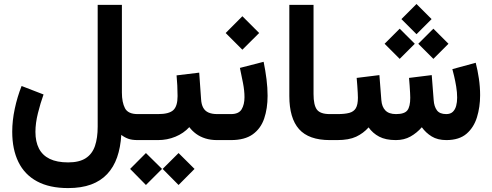

<svg xmlns="http://www.w3.org/2000/svg" viewBox="-20 -707 2485 969"><path d="M324 242.2Q390.6 242.2 439.6 224.2Q488.5 206.2 521 171.4Q553.6 136.7 571 86.9Q588.4 37 592.1 -26.2Q609.4 -13.1 627.7 -6.6Q645.9 0 675.9 0H689.9V-131.2H675Q626.1 -131.2 610.7 -160.9Q595.2 -190.7 595.2 -239.7V-682.3H473V-67.7Q473 -10.5 459.2 29.9Q445.3 70.3 412.7 91.4Q380.1 112.6 324 112.6Q267.3 112.6 230.8 94.8Q194.3 77 176.5 42.5Q158.8 7.9 158.8 -41.5Q158.8 -85.3 171.4 -135.8Q183.9 -186.3 199.8 -230.2L89 -273Q67.2 -218 54.5 -158.1Q41.7 -98.2 41.7 -42.4Q41.7 46.8 72.9 110.5Q104 174.3 166.8 208.2Q229.5 242.2 324 242.2Z M670.4 -131.2V0H744.1V-131.2ZM881.2 65.4 800.8 145.5 881.2 226.6 961.8 145.5ZM716.5 65.4 636.7 145.5 716.5 226.6 797.7 145.5ZM871.1 -326.6Q873.4 -301.7 874.8 -275.5Q876.2 -249.4 876.2 -222Q876.2 -171.3 854.7 -151.3Q833.2 -131.2 777.8 -131.2H731V0H777.8Q824 0 865.4 -17.1Q906.7 -34.1 935.4 -65.4Q950.2 -45.8 970.2 -31.2Q990.3 -16.6 1016.6 -8.3Q1043 0 1076.2 0H1087.4V-131.2H1077.1Q1049.9 -131.2 1032.3 -139Q1014.7 -146.7 1005.6 -163.4Q996.5 -180 994.9 -205.6L985.4 -340.4Z M1145.3 0Q1215.4 0 1255.9 -29.3Q1296.3 -58.5 1313.4 -109.1Q1330.5 -159.6 1330.5 -223.5Q1330.5 -263.3 1325.1 -306.8Q1319.7 -350.4 1310.5 -395.1L1190.8 -364.3Q1198.9 -326.7 1206.4 -287.9Q1213.9 -249.2 1213.9 -216.4Q1213.9 -179.3 1199.4 -155.2Q1184.9 -131.2 1145.7 -131.2H1067.4V0ZM1203.2 -625.1 1118.9 -540.4 1203.2 -456.1 1287.9 -540.4Z M1440.2 -682.3V-222.6Q1440.2 -110.4 1489.3 -55.2Q1538.4 0 1644.6 0H1656.8V-131.2H1644.6Q1596.3 -131.2 1579.3 -154Q1562.4 -176.8 1562.4 -232V-682.3Z M2082 -686.8 2005.9 -610.6 2082 -534.4 2158.2 -610.6ZM2167.2 -562.2 2091 -486.1 2167.2 -409.9 2243.4 -486.1ZM1997.2 -562.2 1921 -486.1 1997.2 -409.9 2073.4 -486.1ZM1977.5 0Q2019.6 0 2051.5 -17.9Q2083.5 -35.8 2108.9 -64.8Q2128.9 -36.7 2158.7 -18.4Q2188.5 0 2233.1 0Q2297.6 -0.2 2334.6 -32Q2371.5 -63.9 2387.3 -115.6Q2403.1 -167.3 2403.1 -226.3Q2403.1 -268.2 2396.9 -310.4Q2390.7 -352.5 2380.9 -390.2L2263 -358.1Q2266.3 -346.3 2272 -322.4Q2277.7 -298.6 2282.4 -269.9Q2287.2 -241.2 2287.2 -214.1Q2287.2 -191.5 2282.1 -172.6Q2277 -153.8 2265.1 -142.5Q2253.1 -131.2 2232.2 -131.2Q2199 -131.2 2184.9 -150.5Q2170.8 -169.8 2168.7 -201.8L2158.9 -328L2044.3 -313.8Q2045.9 -295.6 2047.4 -275.1Q2048.9 -254.5 2049.7 -237.8Q2050.5 -221.1 2050.5 -213.7Q2050.5 -169 2035.9 -150.1Q2021.3 -131.2 1978.5 -131.2Q1943 -131.2 1925.1 -149.5Q1907.2 -167.7 1904.6 -201.8L1894.8 -328L1780.1 -313.8Q1781.8 -295.6 1783.2 -275.2Q1784.7 -254.9 1785.5 -238.2Q1786.3 -221.4 1786.3 -213.7Q1786.3 -178.6 1775.8 -160.9Q1765.3 -143.3 1742.7 -137.3Q1720.1 -131.2 1683.1 -131.2H1637.2V0H1682.1Q1740.8 0 1777.4 -17.1Q1814 -34.3 1840.3 -64.1Q1861 -34.6 1893.8 -17.3Q1926.7 0 1977.5 0Z"/></svg>

Font: Vazirmatn NL
Style: Regular
Weight: 400
Designer: Saber Rastikerdar
Foundry: Saber Rastikerdar
Version: Version 33.003